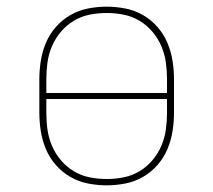

<svg xmlns="http://www.w3.org/2000/svg" viewBox="-20 -548 640 576"><path d="M300 8Q272 8 244 2.5Q216 -3 191.5 -17Q167 -31 148 -52.5Q129 -74 118 -100Q107 -126 102.5 -154Q98 -182 98 -210V-310Q98 -338 102.5 -366Q107 -394 118 -420Q129 -446 148 -467.5Q167 -489 191.5 -503Q216 -517 244 -522.5Q272 -528 300 -528Q328 -528 356 -522.5Q384 -517 408.5 -503Q433 -489 452 -467.5Q471 -446 482 -420Q493 -394 497.5 -366Q502 -338 502 -310V-210Q502 -182 497.5 -154Q493 -126 482 -100Q471 -74 452 -52.5Q433 -31 408.5 -17Q384 -3 356 2.5Q328 8 300 8ZM481 -269V-310Q481 -336 477.5 -361Q474 -386 464 -409.5Q454 -433 437 -453Q420 -473 398 -486Q376 -499 351 -504Q326 -509 300 -509Q274 -509 249 -504Q224 -499 202 -486Q180 -473 163 -453Q146 -433 136 -409.5Q126 -386 122.5 -361Q119 -336 119 -310V-269ZM300 -11Q326 -11 351 -16Q376 -21 398 -34Q420 -47 437 -67Q454 -87 464 -110.5Q474 -134 477.5 -159Q481 -184 481 -210V-251H119V-210Q119 -184 122.5 -159Q126 -134 136 -110.5Q146 -87 163 -67Q180 -47 202 -34Q224 -21 249 -16Q274 -11 300 -11Z"/></svg>

Font: Iosevka HT Thin Extended
Style: Regular
Weight: 100
Width: 7
Monospace: yes
Designer: Belleve Invis
Foundry: Belleve Invis
Version: Version 32.3.0; ttfautohint (v1.8.4)